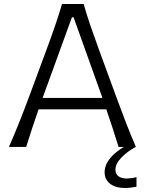

<svg xmlns="http://www.w3.org/2000/svg" viewBox="-20 -733 723 958"><path d="M24.5 0Q50 -57.5 75.2 -120.8Q100.5 -184 122 -242L212.5 -486.5Q237 -552 255.2 -605.5Q273.5 -659 289.5 -713H397.5Q413 -658 431.2 -605Q449.5 -552 473.5 -486L563.5 -240.5Q585 -181.5 609.2 -119.2Q633.5 -57 658 0H571.5Q557.5 -45.5 542 -93.5Q526.5 -141.5 510.5 -187.5H172.5Q156.5 -141 140.5 -93.2Q124.5 -45.5 110.5 0ZM199.5 -263.5Q196 -254 192.5 -244.5H491Q488 -252 485.5 -260L347 -647H339ZM604.5 205Q556 205 529 183.5Q502 162 502 126.5Q502 55.5 607 -5.5V-21L640.5 -24L657 0Q615.5 22.5 585.8 53.2Q556 84 556 113Q556 136 571 146.5Q586 157 611.5 158Q643.5 156.5 661 150.5V198.5Q649.5 201 633.8 203Q618 205 604.5 205Z"/></svg>

Font: Commissioner Flair Light
Style: Regular
Weight: 300
Designer: Kostas Bartsokas
Foundry: Kostas Bartsokas
Version: Version 1.000; ttfautohint (v1.8.3)